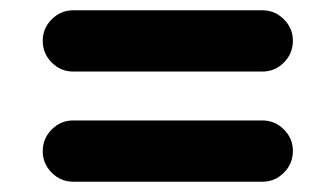

<svg xmlns="http://www.w3.org/2000/svg" viewBox="-20 -513 653 373"><path d="M122 -374Q98 -374 80.5 -391.5Q63 -409 63 -434Q63 -458 80.5 -475.5Q98 -493 122 -493H490Q514 -493 531.5 -475.5Q549 -458 549 -434Q549 -409 531.5 -391.5Q514 -374 490 -374ZM122 -160Q98 -160 80.5 -177.5Q63 -195 63 -219Q63 -244 80.5 -261.5Q98 -279 122 -279H490Q514 -279 531.5 -261.5Q549 -244 549 -220Q549 -195 531.5 -177.5Q514 -160 490 -160Z"/></svg>

Font: Jellee Roman
Style: Regular
Weight: 400
Designer: Alfredo Marco Pradil
Foundry: Alfredo Marco Pradil
Version: Version 1.016;PS 001.016;hotconv 1.0.88;makeotf.lib2.5.64775